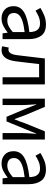

<svg xmlns="http://www.w3.org/2000/svg" viewBox="908 -1505 610 2466"><g transform="rotate(90 1213.0 -272.0)"><path d="M216.8 13.2Q148.9 13.2 104 -27.1Q59.1 -67.4 59.1 -141.1Q59.1 -229.5 138.9 -277.1Q218.8 -324.7 392.1 -344.2Q392.1 -378.9 382.6 -410.4Q373 -441.9 348.9 -461.4Q324.7 -481 279.8 -481Q232.9 -481 191.2 -462.9Q149.4 -444.8 117.2 -422.9L82 -485.8Q118.7 -509.8 173.8 -533.4Q229 -557.1 294.9 -557.1Q394.5 -557.1 438.7 -496.1Q482.9 -435.1 482.9 -334V0H408.2L399.9 -64.9H397Q357.9 -32.7 312.5 -9.8Q267.1 13.2 216.8 13.2ZM243.2 -61Q282.2 -61 317.1 -78.9Q352.1 -96.7 392.1 -131.8V-283.2Q300.3 -272.5 246.8 -253.9Q193.4 -235.4 170.2 -208.7Q147 -182.1 147 -147Q147 -100.6 174.8 -80.8Q202.6 -61 243.2 -61Z M624 13.2Q608.4 13.2 597.2 11Q585.9 8.8 574.2 4.9L590.8 -79.1Q597.2 -77.6 602.8 -76.4Q608.4 -75.2 616.2 -75.2Q645 -75.2 663.6 -102.5Q682.1 -129.9 689 -189.9Q699.7 -278.3 710.2 -366.7Q720.7 -455.1 731 -543H1064V0H972.2V-469.2H803.2Q793.9 -394 785.4 -318.4Q776.9 -242.7 767.1 -167Q743.2 13.2 624 13.2Z M1247.6 0V-543H1352.5L1460 -288.1Q1471.7 -253.4 1484.6 -220.9Q1497.6 -188.5 1508.8 -155.8H1513.7Q1526.4 -188.5 1539.3 -220.9Q1552.2 -253.4 1563 -288.1L1667 -543H1772V0H1689V-245.1Q1689 -269 1690.4 -302Q1691.9 -335 1694.3 -369.4Q1696.8 -403.8 1698.7 -432.1H1694.8Q1682.6 -399.9 1669.2 -366.9Q1655.8 -334 1643.6 -304.2L1539.6 -50.8H1480L1373.5 -304.2Q1361.8 -334 1348.9 -367.2Q1335.9 -400.4 1323.7 -432.1H1319.8Q1321.3 -403.8 1323.7 -369.4Q1326.2 -335 1327.9 -302Q1329.6 -269 1329.6 -245.1V0Z M2079.6 13.2Q2011.7 13.2 1966.8 -27.1Q1921.9 -67.4 1921.9 -141.1Q1921.9 -229.5 2001.7 -277.1Q2081.5 -324.7 2254.9 -344.2Q2254.9 -378.9 2245.4 -410.4Q2235.8 -441.9 2211.7 -461.4Q2187.5 -481 2142.6 -481Q2095.7 -481 2054 -462.9Q2012.2 -444.8 1980 -422.9L1944.8 -485.8Q1981.4 -509.8 2036.6 -533.4Q2091.8 -557.1 2157.7 -557.1Q2257.3 -557.1 2301.5 -496.1Q2345.7 -435.1 2345.7 -334V0H2271L2262.7 -64.9H2259.8Q2220.7 -32.7 2175.3 -9.8Q2129.9 13.2 2079.6 13.2ZM2106 -61Q2145 -61 2179.9 -78.9Q2214.8 -96.7 2254.9 -131.8V-283.2Q2163.1 -272.5 2109.6 -253.9Q2056.2 -235.4 2033 -208.7Q2009.8 -182.1 2009.8 -147Q2009.8 -100.6 2037.6 -80.8Q2065.4 -61 2106 -61Z"/></g></svg>

Font: Source Han Sans CN
Style: Regular
Weight: 400
Designer: Ryoko NISHIZUKA  (kana, bopomofo & ideographs); Paul D. Hunt (Latin, Greek & Cyrillic); Sandoll Communications , Soo-you
Foundry: Adobe
Version: Version 2.004;hotconv 1.0.118;makeotfexe 2.5.65603